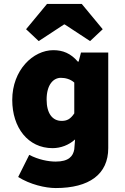

<svg xmlns="http://www.w3.org/2000/svg" viewBox="-20 -766 632 972"><path d="M262 186C432 186 528 116 528 -16V-500H390L378 -454H374C338 -496 298 -512 250 -512C148 -512 42 -412 42 -260C42 -120 122 -16 246 -16C288 -16 329 -32 360 -60L356 -10C350 25 328 52 262 52C224 52 174 42 128 18L72 130C132 168 210 186 262 186ZM292 -154C246 -154 216 -191 216 -262C216 -337 250 -372 288 -372C310 -372 336 -366 356 -348V-192C336 -162 318 -154 292 -154ZM112 -618 176 -558 304 -642H308L436 -558L500 -618L394 -746H218Z"/></svg>

Font: Giro Sans Black
Style: Regular
Weight: 900
Designer: Paul D. Hunt
Foundry: Adobe Systems Incorporated
Version: Version 1.000;PS 1.0;hotconv 1.0.88;makeotf.lib2.5.647800